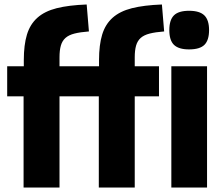

<svg xmlns="http://www.w3.org/2000/svg" viewBox="-20 -835 989 855"><path d="M85 -406H12V-540H86V-567Q86 -635 100 -681Q114 -727 146.5 -756Q179 -785 232.5 -798.5Q286 -812 366 -815L376 -695Q337 -692 311.5 -685.5Q286 -679 271.5 -666Q257 -653 251 -632Q245 -611 245 -580V-540H421V-567Q421 -635 435 -681Q449 -727 481.5 -756Q514 -785 567.5 -798.5Q621 -812 701 -815L711 -695Q672 -692 646.5 -685.5Q621 -679 606.5 -666Q592 -653 586 -632Q580 -611 580 -580V-540H688V-406H580V0H420V-406H245V0H85ZM743 -540H902V0H743ZM822 -615Q776 -615 755 -635Q734 -655 734 -701Q734 -746 754.5 -766.5Q775 -787 822 -787Q869 -787 890 -766.5Q911 -746 911 -701Q911 -656 890.5 -635.5Q870 -615 822 -615Z"/></svg>

Font: Encode Sans Compressed
Style: ExtraBold
Weight: 800
Designer: Pablo Impallari, Andres Torresi
Foundry: Pablo Impallari, Andres Torresi
Version: Version 1.000; ttfautohint (v1.00) -l 8 -r 50 -G 200 -x 14 -